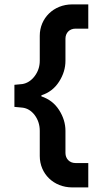

<svg xmlns="http://www.w3.org/2000/svg" viewBox="-20 -774 474 858"><path d="M303.2 -754.4C218.8 -754.4 157.7 -691.9 157.7 -614.3V-502.4C157.7 -476.6 149.9 -453.6 134.8 -433.6C119.6 -413.6 101.1 -401.9 80.1 -398.4L44.4 -395V-296.4L80.1 -293C101.6 -290.5 120.1 -279.3 135.3 -259.3C150.4 -238.8 157.7 -215.3 157.7 -189.5V-76.7C157.7 2 219.2 63.5 303.2 63.5H374.5V-45.4H317.4C290.5 -45.4 272.5 -64.9 272.5 -90.3V-189.5C272.5 -221.2 263.2 -252.4 244.1 -282.2C225.1 -312 198.7 -332 165 -343.3V-348.1C198.7 -358.9 225.1 -379.4 244.1 -409.2C263.2 -439 272.5 -470.2 272.5 -502.4V-601.1C272.5 -627 290.5 -646 317.4 -646H374.5V-754.4Z"/></svg>

Font: Estedad Bold
Style: Regular
Weight: 700
Designer: Amin Abedi
Version: Version 7.3